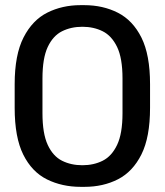

<svg xmlns="http://www.w3.org/2000/svg" viewBox="-20 -716 640 746"><path d="M294 10Q221 10 162.5 -19Q104 -48 70.5 -115Q37 -182 37 -297V-389Q37 -503 71.5 -570.5Q106 -638 164 -667Q222 -696 293 -696H307Q380 -696 438 -666.5Q496 -637 529.5 -570Q563 -503 563 -389V-297Q563 -183 529.5 -116Q496 -49 438.5 -19.5Q381 10 308 10ZM300 -74Q344 -74 379 -91.5Q414 -109 435 -153Q456 -197 456 -276V-411Q456 -490 435 -533.5Q414 -577 379 -594.5Q344 -612 300 -612Q256 -612 221 -594.5Q186 -577 165.5 -533.5Q145 -490 145 -411V-276Q145 -197 165.5 -153Q186 -109 221 -91.5Q256 -74 300 -74Z"/></svg>

Font: Chivo Mono
Style: Regular
Weight: 400
Monospace: yes
Designer: Hector Gatti
Foundry: Omnibus-Type
Version: Version 1.008; ttfautohint (v1.8.4.7-5d5b)